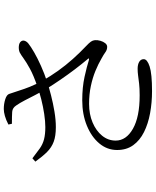

<svg xmlns="http://www.w3.org/2000/svg" viewBox="78 -886 843 1040"><g transform="rotate(-90 500.0 -365.5)"><path d="M527 36Q465 36 407.5 25.5Q350 15 305 -7.5Q260 -30 234 -66Q208 -102 208 -153Q208 -207 243.5 -249.5Q279 -292 340 -317Q401 -342 477 -342Q548 -342 604.5 -329.5Q661 -317 695 -306Q710 -303 700 -313Q673 -345 645 -382Q617 -419 589.5 -459Q562 -499 536 -541Q520 -569 505.5 -597.5Q491 -626 477 -653Q463 -680 449 -700Q436 -720 414.5 -721.5Q393 -723 350 -723L346 -742Q371 -755 392.5 -761Q414 -767 430 -767Q458 -767 483 -759Q508 -751 512 -737Q521 -712 529.5 -684.5Q538 -657 550.5 -625.5Q563 -594 583 -558Q607 -515 637 -473Q667 -431 701 -393Q735 -355 770 -322Q788 -305 795 -295Q802 -285 803 -273Q804 -259 799.5 -243.5Q795 -228 786.5 -217.5Q778 -207 767 -207Q751 -207 738 -216.5Q725 -226 703 -238Q674 -255 636.5 -270.5Q599 -286 554 -295.5Q509 -305 458 -305Q402 -305 357 -286Q312 -267 285.5 -234.5Q259 -202 259 -161Q259 -104 323 -67.5Q387 -31 504 -31Q542 -31 567.5 -34Q593 -37 611.5 -39.5Q630 -42 648 -42Q671 -42 685.5 -33.5Q700 -25 700 -9Q700 10 660.5 23Q621 36 527 36ZM332 -485Q284 -485 253 -496.5Q222 -508 197.5 -532.5Q173 -557 145 -596L163 -612Q194 -588 216.5 -572Q239 -556 266 -549Q293 -542 332 -542Q363 -542 403 -548Q443 -554 482.5 -564Q522 -574 552 -585Q613 -606 648.5 -625.5Q684 -645 703 -659Q722 -673 737 -681Q752 -687 770 -685.5Q788 -684 796 -674Q803 -665 799.5 -654Q796 -643 785 -634Q769 -621 737 -602.5Q705 -584 663.5 -565.5Q622 -547 577 -532Q547 -522 504 -511Q461 -500 416 -492.5Q371 -485 332 -485Z"/></g></svg>

Font: Noto Serif KR
Style: Regular
Weight: 400
Designer: Ryoko NISHIZUKA  (kana & ideographs); Frank Grießhammer (Latin, Greek & Cyrillic); Wenlong ZHANG  (bopomofo); Sandoll Co
Foundry: Adobe
Version: Version 2.003-H1;hotconv 1.1.1;makeotfexe 2.6.0